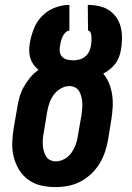

<svg xmlns="http://www.w3.org/2000/svg" viewBox="-20 -755 540 783"><path d="M206 8Q176 8 147.5 1.5Q119 -5 96 -21.5Q73 -38 58 -62.5Q43 -87 36 -115Q29 -143 30 -173Q31 -203 36 -234L50 -314Q53 -335 59 -357Q65 -379 76 -399Q87 -419 102 -437.5Q117 -456 137 -470Q125 -480 116.5 -492Q108 -504 103.5 -518.5Q99 -533 99 -549Q99 -565 102 -581Q107 -610 118.5 -639Q130 -668 152.5 -690.5Q175 -713 204.5 -724Q234 -735 263 -735V-630Q254 -630 246.5 -622Q239 -614 235 -605Q231 -596 228.5 -586.5Q226 -577 225 -568L224 -564Q222 -552 224.5 -540.5Q227 -529 235.5 -521.5Q244 -514 255.5 -511.5Q267 -509 279 -509Q290 -509 302.5 -512Q315 -515 325 -522.5Q335 -530 341.5 -541Q348 -552 350 -564Q351 -570 352 -576.5Q353 -583 353 -589Q353 -595 353 -601.5Q353 -608 352 -613.5Q351 -619 348 -624.5Q345 -630 339 -630L338 -735Q362 -735 384.5 -730Q407 -725 425 -713Q443 -701 455.5 -682.5Q468 -664 473 -642Q478 -620 477.5 -596.5Q477 -573 473 -550Q470 -535 464.5 -520.5Q459 -506 449.5 -494Q440 -482 427.5 -472Q415 -462 401 -455Q416 -437 425 -414.5Q434 -392 437.5 -367.5Q441 -343 439.5 -317.5Q438 -292 434 -267L421 -187Q417 -162 408.5 -136.5Q400 -111 386 -88Q372 -65 352 -46Q332 -27 308 -14.5Q284 -2 258 3Q232 8 206 8ZM208 -97Q226 -97 243.5 -107Q261 -117 272 -133Q283 -149 289.5 -167.5Q296 -186 298 -204L312 -284Q314 -297 315 -310Q316 -323 315.5 -335.5Q315 -348 312 -360Q309 -372 303.5 -382Q298 -392 287 -398Q276 -404 263 -404Q245 -404 227 -393.5Q209 -383 198 -367Q187 -351 181 -333Q175 -315 172 -297L159 -217Q156 -204 155 -191Q154 -178 154.5 -165.5Q155 -153 158 -141Q161 -129 167 -118.5Q173 -108 184 -102.5Q195 -97 208 -97Z"/></svg>

Font: Iosevka Curly Slab Extrabold
Style: Italic
Weight: 800
Italic angle: -9°
Monospace: yes
Designer: Belleve Invis
Foundry: Belleve Invis
Version: Version 22.1.2; ttfautohint (v1.8.4)